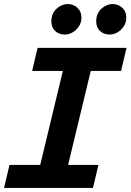

<svg xmlns="http://www.w3.org/2000/svg" viewBox="-23 -930 646 950"><path d="M-3 0 24 -114H176L288 -579H136L163 -693H603L576 -579H426L314 -114H464L437 0ZM298 -759Q269 -759 250 -776.5Q231 -794 231 -825Q231 -863 256.5 -886.5Q282 -910 312 -910Q340 -910 360 -891.5Q380 -873 380 -843Q380 -818 367 -799Q354 -780 335.5 -769.5Q317 -759 298 -759ZM520 -759Q491 -759 472 -776.5Q453 -794 453 -825Q453 -863 478.5 -886.5Q504 -910 534 -910Q562 -910 582 -891.5Q602 -873 602 -843Q602 -818 589 -799Q576 -780 557.5 -769.5Q539 -759 520 -759Z"/></svg>

Font: Ubuntu Sans Mono
Style: Bold Italic
Weight: 700
Italic angle: -13.5°
Monospace: yes
Designer: Dalton Maag Ltd
Foundry: Dalton Maag Ltd
Version: Version 1.006